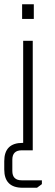

<svg xmlns="http://www.w3.org/2000/svg" viewBox="-24 -707 259 903"><path d="M80 -618V-687H135V-618ZM85 0V-515H130V0ZM-4 51Q-4 -35 82 -35H109V0H78Q34 0 34 44V97Q34 141 78 141H173V159L150 176H82Q-4 176 -4 90Z"/></svg>

Font: Oxanium ExtraLight
Style: Regular
Weight: 200
Designer: Severin Meyer
Version: Version 2.000